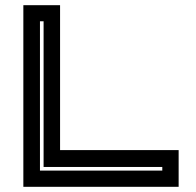

<svg xmlns="http://www.w3.org/2000/svg" viewBox="-20 -720 754 740"><path d="M70 0V-700H211.5V-141.5H668.5V0ZM134 -62.5H605.5V-76.5H148V-638H134Z"/></svg>

Font: Tourney Expanded Regular
Style: Bold
Weight: 700
Width: 7
Designer: Tyler Finck
Foundry: Etcetera Type Co
Version: Version 1.010; ttfautohint (v1.8.3)